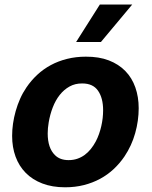

<svg xmlns="http://www.w3.org/2000/svg" viewBox="-20 -797 654 828"><path d="M415.1 -615.8H308.2L410.5 -777.3H550.1ZM260.7 10.7Q205.3 10.7 162.6 -5.7Q120 -22 91.1 -51.3Q62.1 -80.6 47.2 -121.3Q32.3 -161.9 32.3 -210.9Q32.3 -263.1 47.6 -317.8Q55.4 -345.5 66.8 -371.1Q78.1 -396.7 94.1 -420.1Q114.3 -449.9 140.6 -474.4Q166.9 -498.9 199.2 -516.3Q231.5 -533.7 269.4 -543.1Q307.2 -552.6 350.1 -552.6Q406.6 -552.9 449.2 -536.6Q491.8 -520.2 520.6 -490.6Q549.4 -460.9 563.7 -419.9Q578.1 -378.9 578.1 -330.3Q578.1 -276.6 563 -222.7Q547.9 -168.7 516.7 -122.2Q496.4 -92.3 470.2 -67.8Q443.9 -43.3 411.8 -25.9Q379.6 -8.5 341.8 1.1Q304 10.7 260.7 10.7ZM275.9 -106.5Q296.2 -106.5 313.4 -112.4Q330.6 -118.3 345.2 -128.9Q359.7 -139.6 371.8 -154.7Q383.9 -169.7 393.5 -187.9Q401.3 -202.8 407.1 -219.5Q413 -236.2 416.9 -253.4Q420.8 -270.6 422.8 -288Q424.7 -305.4 424.7 -321.7Q424.7 -374.3 402.7 -405.9Q381 -437.1 334.9 -437.1Q304.3 -437.5 280 -424Q255.7 -410.5 237.6 -387.6Q219.5 -364.7 207.6 -334Q195.7 -303.3 190 -269.2Q185.7 -244 185.7 -221.6Q185.7 -158.4 217.3 -127.8Q238.6 -106.5 275.9 -106.5Z"/></svg>

Font: Linik Sans
Style: Bold Italic
Weight: 700
Italic angle: 9°
Designer: Fonts by Rasmus Andersson / Changes by Cristiano Sobral with parts from Marc Monis
Foundry: rsms
Version: Version 3.020; ttfautohint (v1.6)